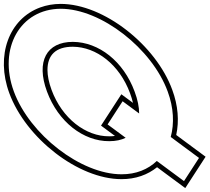

<svg xmlns="http://www.w3.org/2000/svg" viewBox="-209 -830 1076 986"><path d="M-137.8 -360C-219.6 -582 -105.1 -784 102.5 -785C310.5 -785 572.1 -580 652.2 -360C683 -276.7 686.6 -195.4 667.8 -126.6L731.9 -79L813 -19L735.9 100L653.4 39L596.3 -3.4C551.3 39.7 489.6 65.4 415 65C206 65 -56.3 -139 -137.8 -360ZM32.2 -360C89.4 -205 218.6 -104 352.3 -105C385.3 -105 413.4 -111 436.3 -122.4L424.7 -131L343.6 -191L420.7 -310L503.2 -249L505.6 -247.2C505.6 -280.1 498 -318 482.2 -360C425.1 -515 298.6 -614 165.2 -615C30.2 -615 -24.9 -515 32.2 -360ZM-161.2 -351.4C-76.3 -121.1 192.3 90 414.9 90C487.2 90.3 549.7 67.5 597.6 28.7L638.5 59.1L742.4 135.9L846.8 -25.1L746.8 -99.1L696 -136.8C711.6 -209 705.6 -287.6 675.7 -368.6C592.2 -597.8 324.4 -810 102.4 -810C64.7 -809.8 29.6 -803.5 -2.4 -791.8C-162.6 -733.2 -232.8 -545.3 -161.2 -351.4ZM55.7 -368.7C41.4 -407.5 34.9 -441.8 34.8 -470.6C34.8 -547.2 77.1 -590 165.1 -590C285.6 -589.1 404.4 -498.9 458.8 -351.3C465.4 -333.7 470.4 -316.9 473.9 -301.7L414.2 -345.9L309.8 -184.9L381.4 -131.9C372 -130.6 362.8 -130 352.2 -130C231.5 -129.1 110.1 -221.2 55.7 -368.6Z"/></svg>

Font: Nordica Plus
Style: NordicaClassicBkOpOblOl
Weight: 900
Version: Version 1.01